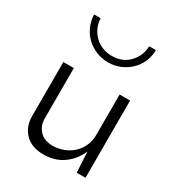

<svg xmlns="http://www.w3.org/2000/svg" viewBox="-162 -760 805 872"><g transform="rotate(30 241.0 -324.0)"><path d="M414 5H368L362 -103Q341 -53 298 -22Q255 9 194 9Q135 9 100.5 -24Q66 -57 64 -111V-400H119V-130Q121 -96 143 -72Q165 -48 209 -46Q240 -46 267.5 -56.5Q295 -67 315 -85.5Q335 -104 347 -130Q359 -156 359 -187V-400H414ZM240 -500Q207 -500 177.5 -512Q148 -524 126 -545Q104 -566 91 -595Q78 -624 77 -657H111Q112 -631 122 -609Q132 -587 149 -570Q166 -553 189.5 -543.5Q213 -534 240 -534Q296 -534 330 -570Q364 -606 366 -657H401Q401 -624 388 -595Q375 -566 353 -545Q331 -524 302 -512Q273 -500 240 -500Z"/></g></svg>

Font: Josefin Sans
Style: Regular
Weight: 400
Designer: Santiago Orozco
Foundry: Typemade
Version: Version 1.0